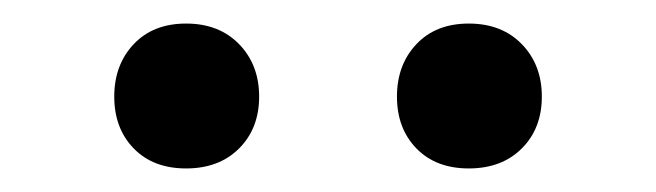

<svg xmlns="http://www.w3.org/2000/svg" viewBox="-20 -727 557 163"><path d="M77 -645Q77 -672 93.5 -689.5Q110 -707 138 -707Q166 -707 183 -689.5Q200 -672 200 -645Q200 -618 183 -601Q166 -584 138 -584Q110 -584 93.5 -601Q77 -618 77 -645ZM317 -645Q317 -672 333.5 -689.5Q350 -707 378 -707Q406 -707 423 -689.5Q440 -672 440 -645Q440 -618 423 -601Q406 -584 378 -584Q350 -584 333.5 -601Q317 -618 317 -645Z"/></svg>

Font: Trirong Bold
Style: Regular
Weight: 700
Designer: Katatrad Team
Foundry: CadsonDemak
Version: Version 1.000